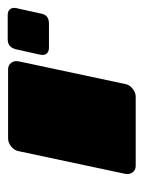

<svg xmlns="http://www.w3.org/2000/svg" viewBox="20 -654 372 498"><g transform="rotate(90 206.0 -405.0)"><path d="M137 -240Q126 -240 120 -248Q114 -256 116 -267L175 -544Q177 -555 187 -563Q197 -571 208 -571H387Q398 -571 404 -563Q410 -555 408 -544L349 -267Q347 -256 337 -248Q327 -240 316 -240ZM-4 -239Q-14 -239 -19 -245Q-24 -251 -22 -261L-8 -324Q-5 -346 18 -346H81Q91 -346 96 -340Q101 -334 99 -324L85 -261Q80 -239 59 -239Z"/></g></svg>

Font: Rubik Black
Style: Italic
Weight: 900
Italic angle: -12°
Designer: Hubert and Fischer
Foundry: Hubert and Fischer
Version: Version 2.300;gftools[0.9.30]